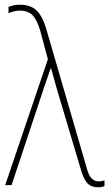

<svg xmlns="http://www.w3.org/2000/svg" viewBox="-20 -785 465 814"><path d="M396 9Q366 9 349.5 -9.5Q333 -28 322 -69L220 -411Q213 -436 209.5 -449.5Q206 -463 203 -472.5Q200 -482 197 -494H194Q189 -478 183.5 -462Q178 -446 172 -430L29 0H2L183 -534L151 -653Q137 -701 118 -720.5Q99 -740 64 -740Q50 -740 37.5 -736.5Q25 -733 16 -729V-756Q24 -759 36 -762Q48 -765 65 -765Q108 -765 133.5 -742Q159 -719 175 -666L347 -75Q356 -40 369 -28Q382 -16 398 -16Q406 -16 412.5 -17.5Q419 -19 423 -20V4Q418 6 412 7.5Q406 9 396 9Z"/></svg>

Font: Noto Sans SemiCondensed Thin
Style: Regular
Weight: 100
Width: 4
Designer: Monotype Design Team
Foundry: Monotype Imaging Inc.
Version: Version 2.013; ttfautohint (v1.8.4.7-5d5b)